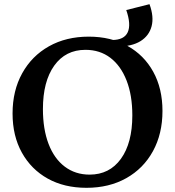

<svg xmlns="http://www.w3.org/2000/svg" viewBox="-20 -881 837 917"><path d="M393 16Q287 16 208 -28Q129 -72 84.5 -152Q40 -232 40 -339Q40 -448 86 -531Q132 -614 214 -660Q296 -706 404 -706Q509 -706 588.5 -662Q668 -618 712 -538Q756 -458 756 -351Q756 -242 710.5 -159Q665 -76 583 -30Q501 16 393 16ZM408 -47Q503 -47 557.5 -122.5Q612 -198 612 -330Q612 -426 584.5 -496.5Q557 -567 507 -605Q457 -643 388 -643Q293 -643 239 -567.5Q185 -492 185 -360Q185 -264 212 -193.5Q239 -123 289.5 -85Q340 -47 408 -47ZM583 -833 694 -861Q716 -801 704 -755.5Q692 -710 651 -684.5Q610 -659 543 -659H459V-690H515Q573 -690 590 -727Q607 -764 583 -833Z"/></svg>

Font: Platypi Medium
Style: Regular
Weight: 500
Designer: David Sargent
Foundry: Bolt Cutter Type
Version: Version 1.200; ttfautohint (v1.8.4.7-5d5b)